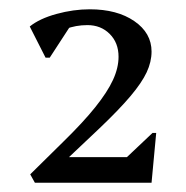

<svg xmlns="http://www.w3.org/2000/svg" viewBox="-20 -797 400 413"><path d="M55 -404 45 -422 116 -492Q159 -534 185 -566.5Q211 -599 223 -625Q235 -651 235 -675Q235 -705 216 -724Q197 -743 168 -743Q143 -743 121 -734.5Q99 -726 84 -709L96 -759H143L87 -673H78L44 -740Q65 -757 101.5 -767Q138 -777 173 -777Q232 -777 269 -751.5Q306 -726 306 -686Q306 -664 295.5 -641.5Q285 -619 260.5 -590Q236 -561 194 -521L103 -435V-459H253L308 -511H316L306 -404Z"/></svg>

Font: Platypi Light Light
Style: Regular
Weight: 300
Version: Version 1.200